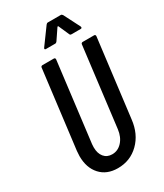

<svg xmlns="http://www.w3.org/2000/svg" viewBox="-220 -976 914 1070"><g transform="rotate(-30 236.5 -441.5)"><path d="M57 -157Q57 -168 59 -190L121 -690Q121 -694 124 -697Q127 -700 132 -700H205Q214 -700 214 -690L151 -180Q150 -173 150 -160Q150 -121 169 -98Q188 -75 221 -75Q258 -75 284.5 -104Q311 -133 317 -180L380 -690Q380 -694 383 -697Q386 -700 391 -700H464Q473 -700 473 -690L411 -190Q401 -101 345.5 -46.5Q290 8 210 8Q139 8 98 -37Q57 -82 57 -157ZM189 -780 265 -884Q270 -891 277 -891H360Q366 -891 371 -884L424 -780Q425 -778 425 -775Q425 -768 417 -768H357Q350 -768 347 -775L317 -843Q316 -845 314 -844.5Q312 -844 311 -843L265 -775Q260 -768 253 -768H193Q188 -768 186.5 -771.5Q185 -775 189 -780Z"/></g></svg>

Font: Barlow Condensed Medium
Style: Italic
Weight: 500
Width: 3
Italic angle: -7°
Designer: Jeremy Tribby
Foundry: Tribby Type
Version: Version 1.408